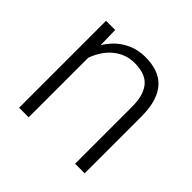

<svg xmlns="http://www.w3.org/2000/svg" viewBox="-138 -682 825 825"><g transform="rotate(45 274.5 -269.0)"><path d="M131.8 -528.3 133.8 -438Q147.5 -460.4 165.3 -479Q183.1 -497.6 205.1 -510.7Q227.1 -523.9 252.4 -531Q277.8 -538.1 306.2 -538.1Q345.7 -538.1 377 -527.3Q408.2 -516.6 429.9 -493.2Q451.7 -469.7 463.1 -432.9Q474.6 -396 474.6 -343.8V0H416.5V-344.2Q416.5 -385.3 407.7 -412.6Q398.9 -439.9 382.8 -456.5Q366.7 -473.1 343.5 -480.2Q320.3 -487.3 292 -487.3Q260.7 -487.3 235.4 -476.8Q210 -466.3 190.4 -448.7Q170.9 -431.2 156.7 -408.4Q142.6 -385.7 134.3 -361.8V0H76.2V-528.3Z"/></g></svg>

Font: Melbourne
Style: Light
Weight: 300
Designer: Google
Version: Version 2.000980; 2014